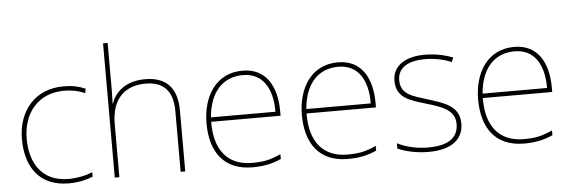

<svg xmlns="http://www.w3.org/2000/svg" viewBox="-49 -916 3222 1083"><g transform="rotate(-5 1561.5 -375.0)"><path d="M302 10C357 10 405 -2 438 -16V-41C399 -25 350 -15 302 -15C150 -15 86 -125 86 -261C86 -409 175 -513 319 -513C357 -513 397 -507 437 -489L442 -514C405 -530 367 -538 319 -538C157 -538 59 -422 59 -261C59 -106 133 10 302 10Z M588 -496V-760H562V0H588V-302C588 -446 666 -513 781 -513C878 -513 935 -462 935 -345V0H961V-346C961 -477 895 -538 781 -538C669 -538 609 -480 588 -417H586C587 -446 588 -466 588 -496Z M1332 -538C1178 -538 1104 -408 1104 -259C1104 -104 1175 10 1341 10C1405 10 1453 0 1504 -23V-50C1442 -22 1405 -15 1341 -15C1204 -15 1129 -105 1131 -266H1524V-291C1524 -430 1467 -538 1332 -538ZM1332 -513C1444 -513 1498 -423 1497 -291H1132C1144 -436 1220 -513 1332 -513Z M1872 -538C1718 -538 1644 -408 1644 -259C1644 -104 1715 10 1881 10C1945 10 1993 0 2044 -23V-50C1982 -22 1945 -15 1881 -15C1744 -15 1669 -105 1671 -266H2064V-291C2064 -430 2007 -538 1872 -538ZM1872 -513C1984 -513 2038 -423 2037 -291H1672C1684 -436 1760 -513 1872 -513Z M2536 -134C2536 -235 2446 -258 2358 -286C2277 -312 2208 -325 2208 -407C2208 -478 2267 -513 2363 -513C2416 -513 2475 -501 2512 -483L2523 -508C2481 -525 2426 -538 2363 -538C2251 -538 2181 -489 2181 -407C2181 -309 2256 -290 2349 -262C2437 -236 2509 -212 2509 -134C2509 -60 2459 -15 2338 -15C2276 -15 2217 -28 2164 -54V-24C2202 -7 2265 10 2338 10C2470 10 2536 -45 2536 -134Z M2870 -538C2716 -538 2642 -408 2642 -259C2642 -104 2713 10 2879 10C2943 10 2991 0 3042 -23V-50C2980 -22 2943 -15 2879 -15C2742 -15 2667 -105 2669 -266H3062V-291C3062 -430 3005 -538 2870 -538ZM2870 -513C2982 -513 3036 -423 3035 -291H2670C2682 -436 2758 -513 2870 -513Z"/></g></svg>

Font: Noto Sans Georgian Thin
Style: Regular
Weight: 100
Designer: Monotype Design Team, Akaki Razmadze
Foundry: Google LLC
Version: Version 2.005